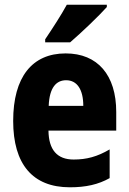

<svg xmlns="http://www.w3.org/2000/svg" viewBox="-20 -879 547 816"><path d="M434 -849V-859H264C240 -815 205 -761 172 -712V-699H278C327 -741 402 -813 434 -849ZM259 -652C117 -652 36 -552 36 -365C36 -182 118 -83 277 -83C345 -83 398 -95 446 -122V-244C393 -213 348 -201 293 -201C223 -201 187 -242 186 -324H474V-403C474 -560 395 -652 259 -652ZM261 -538C308 -538 334 -498 334 -429H187C190 -508 220 -538 261 -538Z"/></svg>

Font: Noto Sans Kannada UI Condensed ExtraBold
Style: Regular
Weight: 800
Width: 3
Designer: Jelle Bosma - Monotype Design Team
Foundry: Monotype Imaging Inc.
Version: Version 2.005